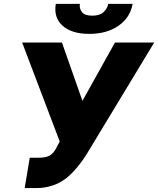

<svg xmlns="http://www.w3.org/2000/svg" viewBox="-20 -943 801 973"><path d="M92.3 -727.3H294L397.7 -431.8L562.5 -727.3H761.4L417.6 -159.1Q403.4 -136.7 387.6 -115.9Q371.8 -95.2 354.4 -76Q337 -56.8 316.9 -40.8Q296.9 -24.9 273.4 -13.7Q250 -2.5 223 3.7Q196 9.9 164.8 9.9H105.1L130.7 -143.5H166.2Q187.5 -143.5 203.1 -145.6Q218.8 -147.7 230.8 -154.3Q242.9 -160.9 252.5 -172.9Q262.1 -185 271.3 -204.5L282.7 -225.9ZM262.8 -923.3H384.9Q381 -901.3 394.9 -882.5Q408.4 -863.6 447.4 -863.6Q485.8 -863.6 505 -881.7Q524.1 -899.9 528.4 -923.3H652Q640.3 -854.4 581 -812.9Q522 -771.3 432.5 -771.3Q343.4 -771.3 296.9 -812.9Q251.1 -854 262.8 -923.3Z"/></svg>

Font: Inter P Black
Style: Italic
Weight: 900
Italic angle: -9.40001°
Designer: Rasmus Andersson
Foundry: rsms
Version: Version 3.018;git-588b23468